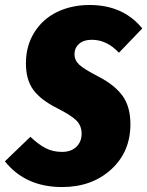

<svg xmlns="http://www.w3.org/2000/svg" viewBox="-54 -736 595 776"><path d="M308.1 -715.8Q443.8 -715.8 521 -621.1L426.8 -522.9Q377.4 -575.2 317.9 -575.2Q283.7 -575.2 265.4 -558.6Q247.1 -542 247.1 -517.1Q247.1 -492.2 266.4 -474.4Q285.6 -456.5 345.2 -425.8Q410.6 -391.6 441.9 -347.9Q473.1 -304.2 473.1 -233.9Q473.1 -122.1 395 -51Q316.9 20 196.8 20Q48.8 20 -34.2 -84L68.8 -183.1Q101.1 -152.3 130.4 -137.2Q159.7 -122.1 196.8 -122.1Q233.4 -122.1 254.6 -142.6Q275.9 -163.1 275.9 -195.8Q275.9 -227.5 254.9 -248.8Q233.9 -270 176.8 -298.8Q109.9 -332.5 80.3 -373.3Q50.8 -414.1 50.8 -480Q50.8 -551.3 85 -605.5Q119.1 -659.7 177.2 -687.7Q235.4 -715.8 308.1 -715.8Z"/></svg>

Font: Fira Sans Compressed Heavy
Style: Italic
Weight: 900
Width: 3
Italic angle: -8°
Designer: Carrois Corporate & Edenspiekermann AG
Foundry: Carrois Corporate GbR & Edenspiekermann AG
Version: Version 4.203;PS 004.203;hotconv 1.0.88;makeotf.lib2.5.64775